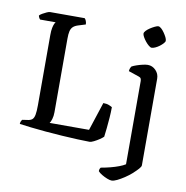

<svg xmlns="http://www.w3.org/2000/svg" viewBox="-97 -825 1083 1118"><g transform="rotate(10 444.0 -266.0)"><path d="M471 0Q442 0 399.5 -2Q357 -4 307 -7Q257 -10 208.5 -14.5Q160 -19 119.5 -23.5Q79 -28 53 -32Q53 -40 56 -47Q59 -54 63 -58L90 -62Q110 -64 120 -72Q130 -80 134 -100Q138 -120 138 -158V-572Q138 -599 141.5 -615.5Q145 -632 149.5 -641Q154 -650 156 -651H64Q60 -655 57 -661Q54 -667 53 -673Q58 -679 70 -686Q82 -693 94.5 -698.5Q107 -704 113 -704H318Q323 -700 327 -690Q331 -680 331 -669L289 -656Q269 -650 258.5 -640Q248 -630 244 -613.5Q240 -597 240 -569V-134Q240 -111 234.5 -93Q229 -75 223 -68H456L511 -236Q531 -236 544.5 -230.5Q558 -225 564 -221Q564 -191 561.5 -158Q559 -125 556 -96Q553 -67 550 -44Q542 -36 527 -26Q512 -16 496 -8Q480 0 471 0ZM636 200Q626 200 609.5 193.5Q593 187 577 177.5Q561 168 554 159Q554 150 556.5 144.5Q559 139 561 137Q590 132 617 125Q644 118 666.5 109.5Q689 101 703 92V-400Q703 -408 700 -414.5Q697 -421 687 -424L625 -445Q626 -457 629.5 -464.5Q633 -472 635 -474Q646 -480 663.5 -486Q681 -492 699 -496Q717 -500 728 -500Q755 -500 775 -479.5Q795 -459 795 -430V82Q795 90 782.5 104Q770 118 751 135Q732 152 710 166.5Q688 181 668.5 190.5Q649 200 636 200ZM731 -602Q725 -602 714.5 -610.5Q704 -619 694 -631.5Q684 -644 677.5 -656Q671 -668 671 -675Q671 -683 680 -692.5Q689 -702 702 -710.5Q715 -719 728.5 -725.5Q742 -732 749 -732Q757 -732 766.5 -723.5Q776 -715 785 -702Q794 -689 800 -677Q806 -665 806 -656Q806 -650 797.5 -640.5Q789 -631 777 -622Q765 -613 752.5 -607.5Q740 -602 731 -602Z"/></g></svg>

Font: Texturina 12pt
Style: Regular
Weight: 400
Designer: Guillermo Torres Carreño
Foundry: Omnibus-Type
Version: Version 1.002